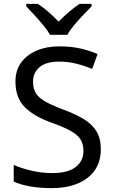

<svg xmlns="http://www.w3.org/2000/svg" viewBox="-20 -964 589 994"><path d="M502 -191Q502 -96 433 -43Q364 10 247 10Q187 10 136 1Q85 -8 51 -24V-110Q87 -94 140.5 -81Q194 -68 251 -68Q331 -68 371.5 -99Q412 -130 412 -183Q412 -218 397 -242Q382 -266 345.5 -286.5Q309 -307 244 -330Q153 -363 106.5 -411Q60 -459 60 -542Q60 -599 89 -639.5Q118 -680 169.5 -702Q221 -724 288 -724Q347 -724 396 -713Q445 -702 485 -684L457 -607Q420 -623 376.5 -634Q333 -645 286 -645Q219 -645 185 -616.5Q151 -588 151 -541Q151 -505 166 -481Q181 -457 215 -438Q249 -419 307 -397Q370 -374 413.5 -347.5Q457 -321 479.5 -284Q502 -247 502 -191ZM239 -784Q226 -807 204 -833.5Q182 -860 158 -886Q134 -912 116 -931V-944H176Q202 -927 230 -903Q258 -879 283 -852Q310 -879 338 -903Q366 -927 392 -944H454V-931Q435 -912 410.5 -886Q386 -860 363.5 -833.5Q341 -807 329 -784Z"/></svg>

Font: Noto Sans Ugaritic
Style: Regular
Weight: 400
Designer: Monotype Design Team
Foundry: Monotype Imaging Inc.
Version: Version 2.001; ttfautohint (v1.8.4.7-5d5b)